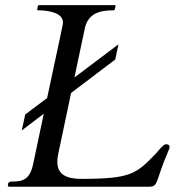

<svg xmlns="http://www.w3.org/2000/svg" viewBox="-20 -708 668 728"><path d="M301.3 -599.1C314 -661.1 364.7 -668.9 410.6 -668.9C414.1 -668.9 415 -670.9 415.5 -672.9L418 -684.6C418 -688 417 -688.5 415 -688.5H128.4C125 -688.5 124 -687 123.5 -684.6L121.1 -672.9C121.1 -669.4 122.1 -668.9 124 -668.9C160.6 -668.9 218.8 -661.1 218.8 -622.6C218.8 -614.3 217.8 -614.7 158.7 -336.4L75.7 -273.9L62.5 -213.4L146 -276.9L106.4 -89.4C93.8 -27.3 68.8 -19.5 22.9 -19.5C16.6 -19.5 12.2 -16.1 11.2 -13.2C9.8 -7.8 9.8 -6.8 9.8 -5.9C9.8 -2.4 11.2 0 15.1 0H544.9C582 0 568.8 -21 616.7 -131.8C619.6 -139.2 623 -144 623 -151.9C623 -159.2 614.7 -161.1 608.9 -161.1C599.1 -161.1 582.5 -137.7 569.3 -124C496.6 -48.3 474.6 -29.8 288.1 -29.8C233.9 -29.8 197.3 -44.9 197.3 -94.7C197.3 -103.5 198.2 -113.3 200.7 -124L249.5 -355.5L417 -482.4L429.2 -540L262.2 -414.1Z"/></svg>

Font: Cardo
Style: Italic
Weight: 400
Designer: David J. Perry
Foundry: David J. Perry
Version: Version 0.99